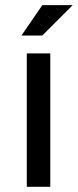

<svg xmlns="http://www.w3.org/2000/svg" viewBox="-20 -718 299 738"><path d="M173.3 -512.7V0H83V-512.7ZM142.6 -698.2H259.3L142.6 -581.5H62.5Z"/></svg>

Font: Voltera
Style: Regular
Weight: 400
Designer: Bernd Montag
Version: Version 1.301